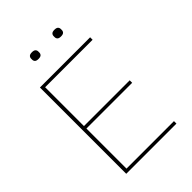

<svg xmlns="http://www.w3.org/2000/svg" viewBox="-249 -986 1098 1098"><g transform="rotate(-45 300.0 -436.5)"><path d="M108 0V-698H514V-678H130V-364H500V-344H130V-20H514V0ZM218 -819Q202 -819 195.5 -825.5Q189 -832 189 -842V-850Q189 -860 195.5 -866.5Q202 -873 218 -873Q234 -873 240.5 -866.5Q247 -860 247 -850V-842Q247 -832 240.5 -825.5Q234 -819 218 -819ZM400 -819Q384 -819 377.5 -825.5Q371 -832 371 -842V-850Q371 -860 377.5 -866.5Q384 -873 400 -873Q416 -873 422.5 -866.5Q429 -860 429 -850V-842Q429 -832 422.5 -825.5Q416 -819 400 -819Z"/></g></svg>

Font: IBM Plex Mono Thin
Style: Regular
Weight: 100
Monospace: yes
Designer: Mike Abbink, Paul van der Laan, Pieter van Rosmalen
Foundry: Bold Monday
Version: Version 2.3